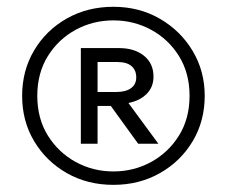

<svg xmlns="http://www.w3.org/2000/svg" viewBox="-20 -768 651 551"><path d="M305.5 -237.5Q231 -237.5 171.8 -271.2Q112.5 -305 78 -362.8Q43.5 -420.5 43.5 -493Q43.5 -565.5 78 -623.5Q112.5 -681.5 171.8 -715Q231 -748.5 305.5 -748.5Q379.5 -748.5 438.8 -714.2Q498 -680 532.8 -622Q567.5 -564 567.5 -493Q567.5 -420.5 533 -362.8Q498.5 -305 439 -271.2Q379.5 -237.5 305.5 -237.5ZM305.5 -276Q364 -276 413.8 -303.2Q463.5 -330.5 493.8 -379.2Q524 -428 524 -493Q524 -558 493.8 -606.8Q463.5 -655.5 413.8 -682.5Q364 -709.5 305.5 -709.5Q247 -709.5 197.2 -682.5Q147.5 -655.5 117.2 -606.8Q87 -558 87 -493Q87 -428 117.2 -379.2Q147.5 -330.5 197.2 -303.2Q247 -276 305.5 -276ZM212 -355.5V-630H321.5Q366 -630 393.2 -608Q420.5 -586 420.5 -548Q420.5 -518 400.5 -498.2Q380.5 -478.5 348.5 -472.5L434.5 -355.5H376.5L298 -464H260V-355.5ZM260 -504H313.5Q341 -504 356 -515Q371 -526 371 -546Q371 -566.5 357.5 -578.2Q344 -590 317 -590H260Z"/></svg>

Font: Geologica Thin Cursive
Style: Regular
Weight: 400
Version: Version 1.010;gftools[0.9.28]